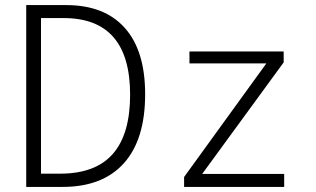

<svg xmlns="http://www.w3.org/2000/svg" viewBox="-20 -734 1240 754"><path d="M83 -714H240Q390 -714 470 -624.5Q550 -535 550 -364Q550 -186 466.5 -93Q383 0 226 0H83ZM216 -52Q355 -52 423 -129.5Q491 -207 491 -362Q491 -663 230 -663H141V-52ZM703 -39 1026 -485H724V-532H1094V-489L774 -51H1096V0H703Z"/></svg>

Font: Noto Sans Mono UI Light
Style: Regular
Weight: 300
Monospace: yes
Designer: Monotype Design team
Foundry: Monotype Imaging Inc.
Version: Version 1.000